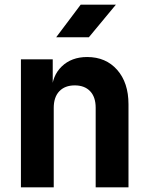

<svg xmlns="http://www.w3.org/2000/svg" viewBox="-20 -805 640 825"><path d="M69.9 0V-550H206.6V-445H246.9L202.4 -412.1Q203.2 -478.8 245.2 -519.4Q287.2 -560 354.5 -560Q434.9 -560 483.5 -504.8Q532.1 -449.5 532.1 -357.3V0H391.1V-342.1Q391.1 -388.1 367.3 -413.1Q343.4 -438.1 301.3 -438.1Q258.9 -438.1 234.9 -412.9Q210.9 -387.7 210.9 -341.5V0ZM221.5 -645 326.7 -785H478L361.9 -645Z"/></svg>

Font: JetBrains Mono
Style: Regular
Weight: 400
Monospace: yes
Designer: Philipp Nurullin, Konstantin Bulenkov
Foundry: JetBrains
Version: Version 2.305